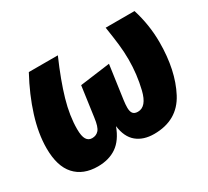

<svg xmlns="http://www.w3.org/2000/svg" viewBox="-115 -712 985 911"><g transform="rotate(-30 378.0 -257.0)"><path d="M18 -177Q18 -257 46.5 -348Q75 -439 126 -533H285Q237 -423 213 -339.5Q189 -256 189 -184Q189 -145 199.5 -128Q210 -111 230 -111Q253 -111 267 -127Q281 -143 287 -190L310 -355L475 -377L449 -192Q446 -170 446 -153Q446 -132 454 -121.5Q462 -111 481 -111Q528 -111 547 -189Q566 -267 566 -348Q566 -390 561 -433Q556 -476 547 -533H705Q734 -441 734 -346Q734 -192 678.5 -86.5Q623 19 495 19Q437 19 400.5 -11Q364 -41 356 -104Q332 -39 290 -10Q248 19 187 19Q107 19 62.5 -30Q18 -79 18 -177Z"/></g></svg>

Font: Trujillo ExtraBold
Style: Italic
Weight: 800
Italic angle: -8°
Designer: Fira Sans original fonts by bBox Type GmbH, Carrois Corporate GbR, & Edenspiekermann AG / Changes by Cristiano Sobral
Foundry: Fira Sans original fonts by bBox Type GmbH, Carrois Corporate GbR, & Edenspiekermann AG / Changes by Cristiano Sobral
Version: Version 4.301;July 28, 2020;FontCreator 13.0.0.2655 64-bit